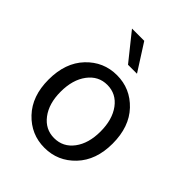

<svg xmlns="http://www.w3.org/2000/svg" viewBox="-206 -828 953 953"><g transform="rotate(45 271.0 -351.0)"><path d="M46 -242Q46 -360 111.5 -429Q177 -498 271 -498Q365 -498 430.5 -429Q496 -360 496 -242Q496 -126 430.5 -57Q365 12 271 12Q177 12 111.5 -57Q46 -126 46 -242ZM131 -242Q131 -159 170 -107.5Q209 -56 271 -56Q334 -56 372.5 -107.5Q411 -159 411 -242Q411 -326 372.5 -378Q334 -430 271 -430Q209 -430 170 -378Q131 -326 131 -242ZM160 -714H246L336 -573H273Z"/></g></svg>

Font: RibengUni
Style: Regular
Weight: 400
Designer: (1) Dr. Andrew Glass (Program Manager at Microsoft Corporation)
(2) Bivuti Chakma (Suz Moriz)
(3) Paul D. Hunt (Adobe Co
Foundry: Bivuti Chakma and Jyoti Chakma
Version: Version 1.2020